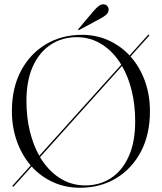

<svg xmlns="http://www.w3.org/2000/svg" viewBox="-20 -874 762 904"><path d="M39.5 4Q37.5 1.5 40 -1L124.5 -95Q83 -143.5 59.5 -209Q36 -274.5 36 -351.5Q36 -460 78.8 -540.5Q121.5 -621 196 -665.5Q270.5 -710 366 -710Q433.5 -710 490.5 -684.2Q547.5 -658.5 590 -613L677 -709.5Q679 -713 682 -710Q684.5 -707.5 681.5 -705L594.5 -608Q637.5 -560 661.8 -493.8Q686 -427.5 686 -350Q686 -241 643.5 -160.2Q601 -79.5 526.8 -34.8Q452.5 10 356.5 10Q287.5 10 229.5 -16.5Q171.5 -43 129 -90L44.5 4Q42 6.5 39.5 4ZM104.5 -399Q104.5 -322 120.5 -256.5Q136.5 -191 165 -140.5L551 -569.5Q514 -630.5 460.2 -664.8Q406.5 -699 341.5 -699Q273 -699 219.5 -664.2Q166 -629.5 135.2 -562.5Q104.5 -495.5 104.5 -399ZM616.5 -303Q616.5 -380.5 600.2 -446.5Q584 -512.5 554.5 -563.5L168.5 -134Q206 -71.5 260.5 -36.2Q315 -1 381.5 -1Q450 -1 503 -35.8Q556 -70.5 586.2 -137.8Q616.5 -205 616.5 -303ZM420.5 -822Q434 -837.5 445.5 -846.2Q457 -855 469 -853.5Q480.5 -852.5 486.5 -844Q492.5 -835.5 491.5 -827Q490 -812.5 478.5 -803.2Q467 -794 451.5 -786L354 -733.5Q350 -731 348.5 -733Q347 -735.5 350 -738.5Z"/></svg>

Font: Fraunces 144pt S000 Light
Style: Regular
Weight: 300
Version: Version 1.000; ttfautohint (v1.8.3)